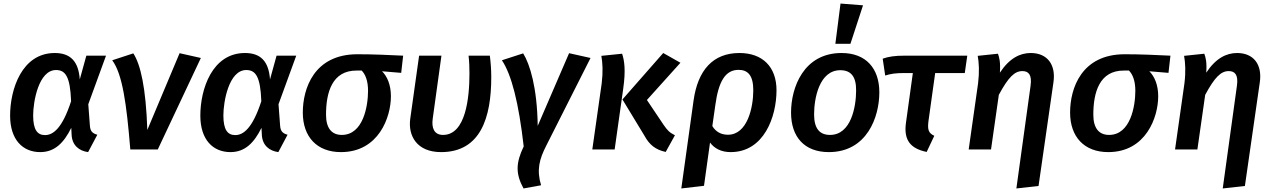

<svg xmlns="http://www.w3.org/2000/svg" viewBox="-20 -843 7181 1083"><path d="M289 -544C103 -544 37 -339 37 -191C37 -55 108 15 207 15C290 15 341 -39 382 -122L384 -82C387 -24 425 8 477 15L529 -83C500 -91 489 -104 487 -135L478 -255L578 -529H467L430 -395C423 -497 377 -544 289 -544ZM296 -448C349 -448 376 -411 381 -272C331 -118 279 -81 234 -81C190 -81 167 -112 167 -192C167 -270 198 -448 296 -448Z M732 -542 613 -503C671 -425 694 -256 715 0H870L1113 -516L993 -543L811 -110C803 -348 773 -479 732 -542Z M1362 -544C1176 -544 1110 -339 1110 -191C1110 -55 1181 15 1280 15C1363 15 1414 -39 1455 -122L1457 -82C1460 -24 1498 8 1550 15L1602 -83C1573 -91 1562 -104 1560 -135L1551 -255L1651 -529H1540L1503 -395C1496 -497 1450 -544 1362 -544ZM1369 -448C1422 -448 1449 -411 1454 -272C1404 -118 1352 -81 1307 -81C1263 -81 1240 -112 1240 -192C1240 -270 1271 -448 1369 -448Z M1903 15C2116 15 2185 -182 2185 -300C2185 -365 2164 -412 2135 -441L2243 -432L2254 -529C2174 -533 2083 -537 1996 -537C1751 -537 1688 -343 1688 -208C1688 -72 1767 15 1903 15ZM1908 -82C1850 -82 1819 -121 1819 -196C1819 -321 1853 -446 1992 -445H2020C2041 -424 2056 -387 2056 -331C2056 -245 2029 -82 1908 -82Z M2743 -529H2623C2627 -495 2628 -461 2628 -428C2628 -291 2607 -82 2479 -82C2429 -82 2413 -121 2421 -175L2470 -529H2344L2294 -173C2281 -77 2331 15 2468 15C2691 15 2751 -180 2751 -407C2751 -451 2748 -490 2743 -529Z M2931 -542 2811 -503C2865 -423 2906 -264 2934 -17C2890 75 2887 136 2933 220L3032 202C3006 115 3022 55 3062 -23L3311 -516L3190 -543L3013 -133C3010 -349 2969 -481 2931 -542Z M3735 14 3787 -80C3757 -95 3745 -107 3723 -139L3629 -279L3818 -489L3721 -544L3491 -282L3616 -76C3642 -28 3677 2 3735 14ZM3321 0H3447L3495 -340C3511 -451 3501 -504 3489 -540L3372 -528C3379 -489 3382 -439 3374 -373Z M4151 -544C4003 -544 3916 -449 3892 -275L3823 220L3951 205L3985 -39C4009 -6 4048 15 4101 15C4290 15 4360 -185 4360 -334C4360 -465 4282 -544 4151 -544ZM4086 -83C4047 -83 4017 -100 3998 -132L4015 -251C4033 -383 4071 -449 4146 -449C4199 -449 4229 -417 4229 -334C4229 -235 4195 -83 4086 -83Z M4721 -823 4692 -596H4777L4848 -813ZM4655 15C4871 15 4940 -184 4940 -322C4940 -458 4864 -544 4727 -544C4512 -544 4442 -348 4442 -208C4442 -70 4518 15 4655 15ZM4662 -82C4603 -82 4572 -118 4572 -198C4572 -288 4601 -447 4720 -447C4779 -447 4810 -412 4809 -332C4809 -242 4781 -82 4662 -82Z M5255 -431H5422L5436 -529H5081C5029 -529 4992 -524 4959 -512L4973 -417C5005 -427 5032 -431 5080 -431H5129L5090 -149C5077 -53 5115 -5 5207 14L5250 -77C5218 -92 5211 -110 5217 -159Z M5713 220 5838 206 5922 -378C5937 -479 5887 -544 5794 -544C5734 -544 5674 -515 5620 -433C5624 -493 5617 -518 5609 -540L5495 -528C5502 -489 5505 -439 5497 -373L5444 0H5570L5614 -308C5668 -408 5703 -442 5747 -442C5781 -442 5802 -422 5793 -359Z M6231 15C6444 15 6513 -182 6513 -300C6513 -365 6492 -412 6463 -441L6571 -432L6582 -529C6502 -533 6411 -537 6324 -537C6079 -537 6016 -343 6016 -208C6016 -72 6095 15 6231 15ZM6236 -82C6178 -82 6147 -121 6147 -196C6147 -321 6181 -446 6320 -445H6348C6369 -424 6384 -387 6384 -331C6384 -245 6357 -82 6236 -82Z M6877 220 7002 206 7086 -378C7101 -479 7051 -544 6958 -544C6898 -544 6838 -515 6784 -433C6788 -493 6781 -518 6773 -540L6659 -528C6666 -489 6669 -439 6661 -373L6608 0H6734L6778 -308C6832 -408 6867 -442 6911 -442C6945 -442 6966 -422 6957 -359Z"/></svg>

Font: Fira Sans Medium
Style: Italic
Weight: 500
Italic angle: -8°
Designer: bBox Type GmbH & Carrois Corporate GbR & Edenspiekermann AG
Foundry: bBox Type GmbH & Carrois Corporate GbR & Edenspiekermann AG
Version: Version 4.301;PS 004.301;hotconv 1.0.88;makeotf.lib2.5.64775